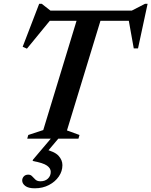

<svg xmlns="http://www.w3.org/2000/svg" viewBox="-20 -731 798 1012"><path d="M691 -621.5H188L253.5 -635L122 -474.5L99.5 -484.5L186.5 -711H200L259.5 -664.5L216 -675H706.5L654 -664.5L744.5 -711H758L707.5 -476H685L656.5 -635ZM389 -639.5H515L333 -43.5L399 -19.5L393.5 0H123.5L129 -19.5L208 -45.5ZM163 261.5Q129.5 261.5 113.2 249Q97 236.5 97 220.5Q97 208 105.5 198.8Q114 189.5 129 189.5Q141.5 189.5 149.2 198Q157 206.5 166.5 215.5Q176 224.5 193 224.5Q218 224.5 232.8 210.2Q247.5 196 247.5 174.5Q247.5 156 227.5 141.8Q207.5 127.5 152 117.5L154 110.5L267.5 -23.5H307L196.5 107.5L213 55Q268 67.5 288.5 90Q309 112.5 309 139.5Q309 171.5 290 199.2Q271 227 238 244.2Q205 261.5 163 261.5Z"/></svg>

Font: Newsreader 24pt SemiBold
Style: Italic
Weight: 600
Italic angle: -17°
Designer: Hugues Gentile
Foundry: Production Type
Version: Version 1.003